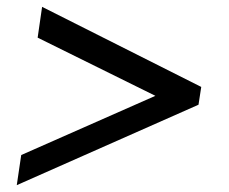

<svg xmlns="http://www.w3.org/2000/svg" viewBox="-20 -529 670 561"><path d="M42 -76 434 -249 90 -419 103 -509 568 -275 560 -223 29 12Z"/></svg>

Font: Rosario Light
Style: Bold Italic
Weight: 700
Italic angle: -8.05°
Version: Version 1.101; ttfautohint (v1.8.1.43-b0c9)